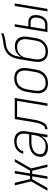

<svg xmlns="http://www.w3.org/2000/svg" viewBox="1101 -1891 783 3055"><g transform="rotate(-90 1492.5 -363.5)"><path d="M29 0H-15L134 -260L71 -520H111L170 -278H220L260 -520H300L260 -278H306L445 -520H489L340 -260L403 0H363L304 -242H254L214 0H174L214 -242H168Z M681 8Q659 8 638 5.5Q617 3 598 -4.5Q579 -12 563 -24.5Q547 -37 537.5 -54.5Q528 -72 526 -93.5Q524 -115 527 -136Q531 -161 542 -185Q553 -209 571.5 -227.5Q590 -246 614 -258.5Q638 -271 662 -278.5Q686 -286 711 -288.5Q736 -291 760 -291H883L891 -339Q894 -359 894 -378.5Q894 -398 889 -416Q884 -434 873 -449.5Q862 -465 846 -474.5Q830 -484 810.5 -487.5Q791 -491 771 -491Q746 -491 721 -486Q696 -481 673.5 -467.5Q651 -454 634.5 -431.5Q618 -409 614 -385H574Q578 -406 588 -426.5Q598 -447 613.5 -464.5Q629 -482 648.5 -494.5Q668 -507 688.5 -514.5Q709 -522 731 -525Q753 -528 774 -528Q800 -528 824.5 -523Q849 -518 869.5 -506Q890 -494 905 -475Q920 -456 927 -432.5Q934 -409 934 -383.5Q934 -358 930 -333L875 0H835L851 -96Q838 -73 820 -52.5Q802 -32 779 -18Q756 -4 731 2Q706 8 681 8ZM694 -29Q715 -29 736.5 -33.5Q758 -38 777.5 -49.5Q797 -61 812.5 -77.5Q828 -94 839.5 -113.5Q851 -133 857.5 -154Q864 -175 867 -196L877 -255H760Q740 -255 720 -253Q700 -251 680 -245.5Q660 -240 641 -231Q622 -222 606 -207.5Q590 -193 580 -174Q570 -155 567 -135Q564 -118 566.5 -101.5Q569 -85 577.5 -72Q586 -59 600 -50.5Q614 -42 629 -37Q644 -32 661 -30.5Q678 -29 694 -29Z M1335 0 1415 -483H1160L1121 -249Q1118 -229 1114.5 -209.5Q1111 -190 1107 -170.5Q1103 -151 1096.5 -131.5Q1090 -112 1082 -93.5Q1074 -75 1063.5 -56.5Q1053 -38 1037 -25Q1021 -12 1001 -6Q981 0 961 0L967 -37Q980 -37 992.5 -41.5Q1005 -46 1015 -55.5Q1025 -65 1031.5 -77Q1038 -89 1044 -101.5Q1050 -114 1054 -126.5Q1058 -139 1061.5 -152Q1065 -165 1067.5 -177.5Q1070 -190 1072.5 -203Q1075 -216 1077.5 -228.5Q1080 -241 1082 -254L1126 -520H1461L1375 0Z M1699 8Q1671 8 1644 2Q1617 -4 1595.5 -19Q1574 -34 1560.5 -56.5Q1547 -79 1540.5 -105Q1534 -131 1535 -159Q1536 -187 1540 -215L1560 -335Q1564 -361 1572.5 -386Q1581 -411 1595 -433.5Q1609 -456 1629 -475Q1649 -494 1673 -506Q1697 -518 1723 -523Q1749 -528 1774 -528Q1802 -528 1829 -522Q1856 -516 1877.5 -501Q1899 -486 1913 -463.5Q1927 -441 1933 -415Q1939 -389 1938.5 -361Q1938 -333 1933 -305L1913 -185Q1909 -159 1901 -134Q1893 -109 1878.5 -86.5Q1864 -64 1844 -45Q1824 -26 1800 -14Q1776 -2 1750 3Q1724 8 1699 8ZM1700 -29Q1720 -29 1741.5 -33Q1763 -37 1782.5 -47.5Q1802 -58 1818.5 -74Q1835 -90 1846 -109Q1857 -128 1864 -149Q1871 -170 1874 -191L1894 -311Q1898 -333 1898.5 -355Q1899 -377 1895 -398Q1891 -419 1881 -437Q1871 -455 1854.5 -468Q1838 -481 1817.5 -486Q1797 -491 1774 -491Q1754 -491 1732.5 -487Q1711 -483 1691 -472.5Q1671 -462 1655 -446Q1639 -430 1628 -411Q1617 -392 1610 -371Q1603 -350 1599 -329L1579 -209Q1576 -187 1575 -165Q1574 -143 1578 -122Q1582 -101 1592 -83Q1602 -65 1618.5 -52Q1635 -39 1656 -34Q1677 -29 1700 -29Z M2199 8Q2171 8 2144.5 2Q2118 -4 2096.5 -18.5Q2075 -33 2060.5 -55Q2046 -77 2040 -103Q2034 -129 2034.5 -156.5Q2035 -184 2040 -212L2059 -330Q2064 -356 2067.5 -382Q2071 -408 2076 -434Q2080 -461 2086.5 -488.5Q2093 -516 2103.5 -542.5Q2114 -569 2130.5 -593.5Q2147 -618 2169 -637.5Q2191 -657 2218 -670Q2245 -683 2272.5 -690Q2300 -697 2328 -700.5Q2356 -704 2384 -708.5Q2412 -713 2439.5 -719.5Q2467 -726 2493 -735L2487 -698Q2458 -687 2428.5 -680Q2399 -673 2369.5 -669Q2340 -665 2309.5 -660.5Q2279 -656 2250 -644Q2221 -632 2196.5 -611Q2172 -590 2155.5 -563Q2139 -536 2131 -506.5Q2123 -477 2118 -447L2113 -417Q2126 -441 2144 -461Q2162 -481 2185.5 -494.5Q2209 -508 2235 -513.5Q2261 -519 2286 -519Q2313 -519 2338 -512.5Q2363 -506 2383 -490.5Q2403 -475 2415.5 -453Q2428 -431 2433.5 -405.5Q2439 -380 2438 -353Q2437 -326 2432 -299L2413 -181Q2409 -156 2400.5 -131.5Q2392 -107 2378 -84.5Q2364 -62 2343.5 -43.5Q2323 -25 2299 -13Q2275 -1 2249.5 3.5Q2224 8 2199 8ZM2200 -29Q2220 -29 2241 -33Q2262 -37 2281.5 -47Q2301 -57 2317.5 -72.5Q2334 -88 2345.5 -107Q2357 -126 2363.5 -146Q2370 -166 2374 -187L2393 -305Q2397 -327 2397.5 -349Q2398 -371 2393.5 -391.5Q2389 -412 2379 -429.5Q2369 -447 2352.5 -459.5Q2336 -472 2315.5 -477Q2295 -482 2273 -482Q2253 -482 2232 -478.5Q2211 -475 2191.5 -465Q2172 -455 2155.5 -440Q2139 -425 2127.5 -406.5Q2116 -388 2109 -368Q2102 -348 2099 -328L2079 -206Q2075 -184 2074.5 -162Q2074 -140 2078.5 -119.5Q2083 -99 2093 -81Q2103 -63 2119.5 -51Q2136 -39 2157 -34Q2178 -29 2200 -29Z M2839 0 2925 -520H2965L2879 0ZM2509 0 2595 -520H2635L2599 -304H2668Q2688 -304 2707 -299.5Q2726 -295 2740.5 -284Q2755 -273 2764 -256.5Q2773 -240 2777 -221.5Q2781 -203 2780.5 -183.5Q2780 -164 2777 -144Q2772 -117 2761.5 -90.5Q2751 -64 2731.5 -42.5Q2712 -21 2685 -10.5Q2658 0 2631 0ZM2555 -36H2631Q2652 -36 2672 -45Q2692 -54 2706 -71Q2720 -88 2727.5 -108.5Q2735 -129 2738 -149Q2742 -171 2741.5 -192Q2741 -213 2732.5 -230.5Q2724 -248 2706.5 -258Q2689 -268 2668 -268H2593Z"/></g></svg>

Font: Iosevka Term Curly XLt Obl
Style: Regular
Weight: 200
Italic angle: -9°
Designer: Belleve Invis
Foundry: Belleve Invis
Version: Version 32.3.0